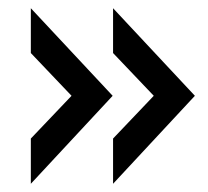

<svg xmlns="http://www.w3.org/2000/svg" viewBox="-20 -453 507 467"><path d="M55 -116 154 -220 55 -324V-433L254 -220L55 -6ZM255 -116 354 -220 255 -324V-433L454 -220L255 -6Z"/></svg>

Font: Tilda Sans Semibold
Style: Regular
Weight: 600
Designer: ParaType Ltd
Foundry: ParaType Ltd
Version: Version 1.009